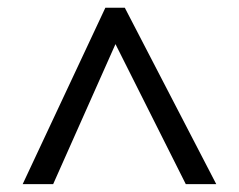

<svg xmlns="http://www.w3.org/2000/svg" viewBox="-20 -739 612 492"><path d="M38.1 -267.1 250 -719.2H299.8L534.2 -267.1H456.1L275.9 -626L116.2 -267.1Z"/></svg>

Font: Defago Noto Sans
Style: Regular
Weight: 400
Designer: John M. Durdin
Foundry: Lao IT Dev Co., Ltd.
Version: Version 1.000 2007 initial release